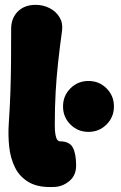

<svg xmlns="http://www.w3.org/2000/svg" viewBox="-20 -746 500 792"><path d="M345 -202Q301 -202 270.5 -232.5Q240 -263 240 -307Q240 -351 270.5 -381.5Q301 -412 345 -412Q389 -412 419.5 -381.5Q450 -351 450 -307Q450 -263 419.5 -232.5Q389 -202 345 -202ZM207 25Q141 29 101.5 7Q62 -15 42.5 -54Q23 -93 18 -140.5Q13 -188 16 -233Q21 -308 23 -369Q25 -430 25.5 -491Q26 -552 26 -627Q26 -671 53.5 -698.5Q81 -726 127 -726Q158 -726 184.5 -712.5Q211 -699 225.5 -675Q240 -651 236 -620Q226 -547 219.5 -487Q213 -427 209.5 -366Q206 -305 206 -230Q206 -204 209 -189Q212 -174 217 -168.5Q222 -163 228 -163Q266 -163 280 -138Q294 -113 294 -63Q294 -23 267 0Q240 23 207 25Z"/></svg>

Font: Winky Sans Black
Style: Regular
Weight: 900
Designer: Simon Atzbach
Foundry: typofactur
Version: Version 1.205